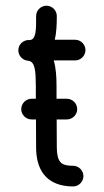

<svg xmlns="http://www.w3.org/2000/svg" viewBox="-20 -653 370 680"><path d="M246.1 -512.2H173.8C180.2 -537.6 181.2 -567.9 181.2 -596.2C181.2 -616.2 164.6 -632.8 144.5 -632.8C124.5 -632.8 107.9 -616.2 107.9 -596.2C108.4 -545.4 107.4 -512.7 85.4 -511.2H85H84.5C64.9 -512.7 44.9 -497.6 44.9 -474.6C44.9 -455.6 60.1 -439.5 78.6 -438C105 -436 106.4 -401.4 106.9 -348.6V-303.2H91.8C71.8 -303.2 55.2 -286.6 55.2 -266.6C55.2 -246.6 71.8 -230 91.8 -230H107.4L107.9 -130.9C107.9 -94.7 115.2 -61 135.3 -35.2C157.7 -6.8 193.4 7.3 238.8 7.3C258.8 7.3 275.4 -9.3 275.4 -29.3C275.4 -49.3 258.8 -65.9 238.8 -65.9C212.9 -65.9 199.7 -71.3 192.9 -80.1C185.5 -89.4 181.2 -106.9 181.2 -130.9L180.7 -230H216.8C236.8 -230 253.4 -246.6 253.4 -266.6C253.4 -286.6 236.8 -303.2 216.8 -303.2H180.2V-349.6C180.2 -380.9 178.2 -412.1 170.4 -439H246.1C266.1 -439 282.7 -455.6 282.7 -475.6C282.7 -495.6 266.1 -512.2 246.1 -512.2Z"/></svg>

Font: Velvelyne
Style: Regular
Weight: 400
Designer: Manon Van der Borght et Mariel Nils
Foundry: Velvetyne
Version: Version 1.070;Glyphs 3.3.1 (3343)